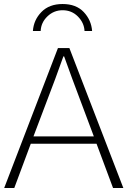

<svg xmlns="http://www.w3.org/2000/svg" viewBox="-20 -946 641 966"><path d="M145.5 -790Q149.4 -845.7 188.5 -885.7Q227.5 -925.8 294.9 -925.8Q363.3 -925.8 401.4 -885.3Q439.5 -844.7 443.4 -790H405.3Q403.3 -831.1 372.1 -862.8Q340.8 -894.5 294.9 -894.5Q251 -894.5 218.8 -863.8Q186.5 -833 184.6 -790ZM148.4 -259.8H452.1L343.8 -548.8Q312.5 -633.8 302.7 -662.1H298.8Q294.9 -651.4 257.8 -548.8ZM1 0 271.5 -704.1H329.1L600.6 0H548.8L465.8 -222.7H134.8L51.8 0Z"/></svg>

Font: Gothic A1 ExtraLight
Style: Regular
Weight: 275
Designer: HanYang I&C Co.,Ltd.
Foundry: HanYang I&C Co.,Ltd.
Version: Version 2.50